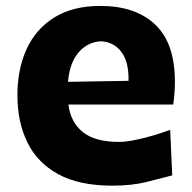

<svg xmlns="http://www.w3.org/2000/svg" viewBox="-20 -596 631 632"><path d="M349.8 15.1Q414.1 15.1 462.8 2.9Q511.6 -9.3 546.9 -18.7L540.2 -168.6Q512.2 -158.2 480.6 -149Q449.1 -139.8 420.4 -134.4Q391.8 -128.9 371.7 -128.9Q293 -128.9 252.7 -161.1Q212.4 -193.4 205.2 -252H550.1Q552.6 -269.2 554.1 -286.8Q555.7 -304.4 555.7 -327Q555.7 -453.8 490.9 -515.1Q426.1 -576.5 310.2 -576.5Q219.9 -576.5 159 -538.7Q98.1 -501 67.7 -434.6Q37.3 -368.2 37.3 -281.9Q37.3 -195.1 69.7 -128.1Q102.2 -61 171.2 -22.9Q240.2 15.1 349.8 15.1ZM403 -329.9 203.9 -326.7Q208.8 -387.7 238 -422.6Q267.1 -457.5 312.2 -460.1Q355.1 -458 379.9 -424.6Q404.6 -391.1 403 -329.9Z"/></svg>

Font: Pinar FD VF
Style: Regular
Weight: 300
Designer: Amin Abedi
Version: Version 2.000